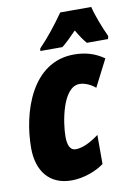

<svg xmlns="http://www.w3.org/2000/svg" viewBox="-87 -823 634 890"><g transform="rotate(-10 230.0 -378.0)"><path d="M138 -606H242C260 -620 283 -642 312 -672C328 -644 343 -622 357 -606H457L460 -620C440 -662 415 -727 406 -766H260C222 -712 183 -662 140 -618ZM177 10C235 10 295 -13 331 -40V-177C288 -145 251 -129 221 -129C196 -129 184 -152 184 -195C184 -259 210 -424 290 -424C314 -424 344 -411 364 -393L429 -520C388 -549 344 -563 288 -563C89 -563 18 -336 18 -170C18 -60 75 10 177 10Z"/></g></svg>

Font: Noto Sans UI Condensed Black
Style: Italic
Weight: 900
Width: 3
Italic angle: -192°
Designer: Monotype Design Team
Foundry: Monotype Imaging Inc.
Version: Version 1.901